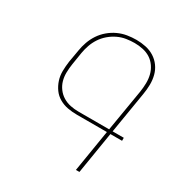

<svg xmlns="http://www.w3.org/2000/svg" viewBox="-173 -871 946 998"><g transform="rotate(30 300.0 -371.5)"><path d="M424 0 465 -251H285Q256 -251 229 -256Q202 -261 178.5 -274.5Q155 -288 139.5 -309.5Q124 -331 115.5 -357Q107 -383 107.5 -411.5Q108 -440 112 -469L125 -544Q129 -570 138.5 -597Q148 -624 164 -648Q180 -672 202.5 -691Q225 -710 251 -722Q277 -734 304.5 -738.5Q332 -743 359 -743Q388 -743 416 -737Q444 -731 467 -716.5Q490 -702 506 -680Q522 -658 529 -631Q536 -604 535.5 -575Q535 -546 530 -517L489 -269H556V-251H486L445 0ZM468 -269 510 -520Q514 -546 514.5 -572Q515 -598 509 -622Q503 -646 489 -666.5Q475 -687 455 -700Q435 -713 410 -718.5Q385 -724 359 -724Q335 -724 309.5 -720Q284 -716 260 -704.5Q236 -693 215.5 -675.5Q195 -658 180.5 -636Q166 -614 157.5 -589.5Q149 -565 145 -541L133 -466Q129 -440 128.5 -414.5Q128 -389 134.5 -366Q141 -343 155.5 -323.5Q170 -304 190.5 -291.5Q211 -279 235 -274Q259 -269 285 -269Z"/></g></svg>

Font: Iosevka Thin Extended Oblique
Style: Regular
Weight: 100
Width: 7
Italic angle: -9°
Monospace: yes
Designer: Belleve Invis
Foundry: Belleve Invis
Version: Version 32.5.0; ttfautohint (v1.8.4)